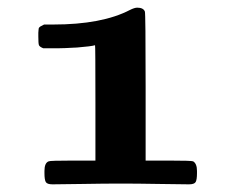

<svg xmlns="http://www.w3.org/2000/svg" viewBox="-20 -481 615 501"><path d="M80 -386Q80 -392 80 -395.5Q80 -399 80.5 -402Q81 -405 81 -406.5Q81 -408 83 -410Q85 -412 85.5 -412Q86 -412 89.5 -414Q93 -416 95 -417H119Q246 -417 319 -455Q331 -461 338 -461Q354 -461 358 -451Q360 -447 360 -254V-62H420Q480 -62 484 -60Q494 -54 494 -35V-29Q494 -12 490.5 -6Q487 0 473 0Q451 0 394.5 -1Q338 -2 295 -2Q252 -2 196 -1Q140 0 117 0Q103 0 99.5 -6Q96 -12 96 -29V-35Q96 -56 107 -60Q110 -62 170 -62H229V-213Q229 -363 228 -363Q218 -360 181 -357Q178 -357 170 -356.5Q162 -356 150 -355.5Q138 -355 130 -355H93Q83 -359 81.5 -363.5Q80 -368 80 -386Z"/></svg>

Font: MathJax_Caligraphic
Style: Bold
Weight: 700
Version: Version 1.1